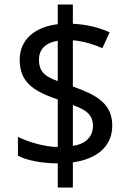

<svg xmlns="http://www.w3.org/2000/svg" viewBox="-20 -779 591 857"><path d="M481 -217.8Q481 -183.6 468.8 -155.8Q456.5 -127.9 433.8 -107.4Q411.1 -86.9 378.7 -73.5Q346.2 -60.1 305.2 -54.2V58.1H237.8V-49.8Q213.4 -49.8 188.5 -52Q163.6 -54.2 140.1 -58.6Q116.7 -63 96.2 -69.3Q75.7 -75.7 60.1 -84V-168Q76.2 -160.2 97.4 -152.1Q118.7 -144 142.1 -137.7Q165.5 -131.3 190.2 -127.2Q214.8 -123 237.8 -123V-335Q194.3 -349.6 162.4 -365.7Q130.4 -381.8 109.4 -402.6Q88.4 -423.3 78.1 -450.2Q67.9 -477.1 67.9 -513.2Q67.9 -545.9 79.8 -573Q91.8 -600.1 114 -620.4Q136.2 -640.6 167.7 -653.6Q199.2 -666.5 237.8 -670.9V-758.8H305.2V-672.9Q354 -670.4 395.3 -660.2Q436.5 -649.9 469.2 -634.8L437 -564Q409.7 -576.2 375.5 -586.2Q341.3 -596.2 305.2 -599.1V-393.1Q348.1 -377.9 381.1 -361.8Q414.1 -345.7 436.3 -325.4Q458.5 -305.2 469.7 -279.1Q481 -252.9 481 -217.8ZM395 -217.8Q395 -233.9 390.1 -247.3Q385.3 -260.7 374.8 -271.7Q364.3 -282.7 347.2 -292Q330.1 -301.3 305.2 -310.1V-127.9Q350.6 -134.8 372.8 -158.7Q395 -182.6 395 -217.8ZM153.8 -512.2Q153.8 -494.6 158 -480.7Q162.1 -466.8 171.9 -455.3Q181.6 -443.8 197.8 -434.6Q213.9 -425.3 237.8 -417V-597.2Q194.3 -589.4 174.1 -567.6Q153.8 -545.9 153.8 -512.2Z"/></svg>

Font: Noto Sans Lao
Style: Regular
Weight: 400
Designer: Danh Hong
Foundry: Danh Hong
Version: Version 1.03 uh